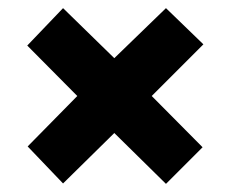

<svg xmlns="http://www.w3.org/2000/svg" viewBox="-20 -589 566 472"><path d="M388 -569 480 -480 353 -353 478 -227 388 -137 261 -262 135 -138 48 -229 170 -353 47 -477 135 -569 261 -446Z"/></svg>

Font: Noto Sans Myanmar UI Condensed Black
Style: Regular
Weight: 900
Width: 3
Designer: Monotype Design Team
Foundry: Monotype Imaging Inc.
Version: Version 2.103; ttfautohint (v1.8.4.7-5d5b)